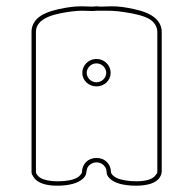

<svg xmlns="http://www.w3.org/2000/svg" viewBox="-20 -552 613 609"><path d="M286 -291C269 -291 255 -305 255 -321C255 -337 269 -351 286 -351C303 -351 317 -337 317 -321C317 -305 303 -291 286 -291ZM286 -365C261 -365 241 -345 241 -321C241 -297 261 -278 286 -278C311 -278 331 -297 331 -321C331 -345 311 -365 286 -365ZM286 -51C259 -51 241 -32 240 -7C240 -3 239 -2 235 3C222 19 191 23 160 23C140 23 119 19 108 12C102 8 94 1 94 -7V-452C94 -464 99 -474 108 -483C121 -495 142 -504 172 -510C198 -515 222 -518 240 -518C251 -518 266 -517 274 -517C279 -517 283 -518 286 -518H317C345 -518 362 -516 401 -509C431 -503 453 -495 465 -483C474 -474 479 -463 479 -451V-7C479 -3 478 -2 474 3C464 18 439 23 412 23C389 23 363 19 349 12C342 8 332 1 332 -7C331 -32 313 -51 286 -51ZM318 -7C318 1 321 7 328 14C343 29 372 37 412 37C451 37 489 27 493 -7V-451C493 -467 486 -482 474 -493C459 -507 437 -516 406 -523C379 -529 356 -532 336 -532C324 -532 309 -531 301 -531C295 -531 289 -532 286 -532C283 -532 278 -531 272 -531C264 -531 249 -532 237 -532C217 -532 193 -529 166 -523C135 -516 113 -507 98 -493C86 -481 80 -467 80 -451V-7C80 0 82 2 86 9C98 29 127 37 161 37C200 37 228 29 244 14C251 7 254 0 254 -7C254 -7 255 -12 256 -16C258 -26 271 -37 286 -37C304 -37 318 -23 318 -7Z"/></svg>

Font: Platiipus Light
Style: Light
Weight: 400
Version: Version 001.000